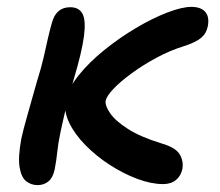

<svg xmlns="http://www.w3.org/2000/svg" viewBox="-20 -528 640 558"><path d="M454 7Q420 7 379.5 -8Q339 -23 299.5 -48.5Q260 -74 228.5 -106Q197 -138 181 -171.5Q165 -205 171 -235Q178 -271 208.5 -309Q239 -347 283 -382.5Q327 -418 375 -446.5Q423 -475 466 -491.5Q509 -508 536 -508Q564 -508 576.5 -493.5Q589 -479 584 -452Q580 -431 564.5 -418Q549 -405 515 -394Q473 -381 433.5 -359.5Q394 -338 362 -314.5Q330 -291 310 -270Q290 -249 287 -235Q285 -221 300 -199Q315 -177 351.5 -153.5Q388 -130 450 -111Q491 -99 502.5 -79Q514 -59 510 -37Q506 -17 491.5 -5Q477 7 454 7ZM89 10Q71 10 56.5 -1Q42 -12 37 -41.5Q32 -71 42 -125Q47 -149 60 -194.5Q73 -240 87 -290Q100 -331 107 -362Q114 -393 119.5 -417.5Q125 -442 131 -462Q143 -507 184 -507Q210 -507 220 -487.5Q230 -468 224 -422.5Q218 -377 195 -300Q185 -264 178 -238Q171 -212 166 -190Q161 -168 156 -145Q149 -112 146.5 -87Q144 -62 139 -36Q134 -12 121 -1Q108 10 89 10Z"/></svg>

Font: Shantell Sans Medium
Style: Italic
Weight: 500
Italic angle: -11°
Designer: Stephen Nixon, Anya Danilova, Shantell Martin
Foundry: Arrow Type
Version: Version 1.011;[c5ecc13dd]